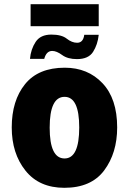

<svg xmlns="http://www.w3.org/2000/svg" viewBox="-20 -886 618 916"><path d="M451 -761V-866H126V-761ZM191 -605Q201 -643 229 -643Q250 -643 276.5 -623.5Q303 -604 347 -604Q402 -604 424 -638.5Q446 -673 451 -720H382Q377 -682 348 -682Q323 -682 298.5 -701.5Q274 -721 225 -721Q173 -721 150 -686Q127 -651 123 -605ZM289 -563Q163 -563 99.5 -484.5Q36 -406 36 -278Q36 -154 101.5 -72Q167 10 287 10Q415 10 477 -73Q539 -156 539 -278Q539 -415 469 -489Q399 -563 289 -563ZM288 -424Q358 -424 358 -278Q358 -130 288 -130Q217 -130 217 -277Q217 -424 288 -424Z"/></svg>

Font: Noto Sans UI SemiCondensed Black
Style: Regular
Weight: 900
Width: 4
Designer: Monotype Design Team
Foundry: Monotype Imaging Inc.
Version: 1.001